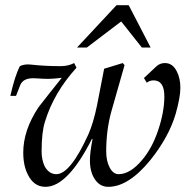

<svg xmlns="http://www.w3.org/2000/svg" viewBox="-20 -712 740 743"><path d="M660 -272Q634 -183 563 -94Q478 11 399 11Q367 11 347.5 -17.5Q328 -46 328 -91Q328 -123 338 -173L336 -175Q242 11 156 11Q111 11 88 -36Q70 -70 70 -122Q70 -208 129 -297Q144 -316 172.5 -352.5Q201 -389 216 -407L219 -411Q182 -406 153 -407Q146 -407 116 -409Q70 -412 58 -382L42 -341H20Q38 -420 57 -456Q75 -465 100 -462Q153 -456 215 -456Q244 -456 267 -468L276 -450Q188 -353 154 -241Q141 -201 141 -125Q141 -94 153 -68Q170 -38 198 -38Q252 -38 322 -192Q341 -235 355 -302L383 -446L455 -468L462 -460L411 -281Q391 -209 391 -126Q391 -89 404.5 -63.5Q418 -38 439 -38Q484 -38 530 -93Q569 -139 592 -208Q616 -279 616 -339Q616 -401 574 -401Q560 -401 548 -392L537 -410L586 -456Q600 -468 618 -468Q649 -468 665 -434Q678 -408 678 -372Q678 -336 660 -272ZM478 -692 563 -528H529L449 -629L316 -528H278L431 -692Z"/></svg>

Font: GFS Didot
Style: Italic
Weight: 400
Italic angle: -12°
Designer: Takis Katsoulidis and George D. Matthiopoulos
Foundry: George Matthiopoulos and Takis Katsoulidis
Version: Version 1.0